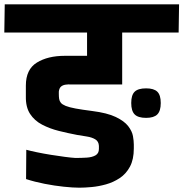

<svg xmlns="http://www.w3.org/2000/svg" viewBox="-56 -861 851 891"><path d="M622 -314Q585 -314 569 -330Q553 -346 553 -383Q553 -420 569 -435.5Q585 -451 622 -451Q658 -451 674 -435.5Q690 -420 690 -383Q690 -346 674 -330Q658 -314 622 -314ZM312 10Q283 10 240 5.5Q197 1 151 -8Q105 -17 65 -30L66 -166Q84 -161 115 -154.5Q146 -148 180.5 -142.5Q215 -137 245.5 -133Q276 -129 294 -128Q321 -128 346 -129.5Q371 -131 387 -140Q403 -149 403 -170Q403 -175 403 -175Q403 -175 403 -175.5Q403 -176 403 -179Q403 -183 403 -182Q403 -181 403 -184Q402 -205 386 -214.5Q370 -224 347 -227.5Q324 -231 301 -235Q259 -243 217 -253.5Q175 -264 139.5 -282.5Q104 -301 83.5 -332.5Q63 -364 64 -414Q64 -412 64 -422Q64 -432 64 -445Q64 -458 64 -464Q64 -539 115 -570.5Q166 -602 245 -602H348V-710H-36L-34 -841H775L773 -710H511V-469H275Q260 -470 247.5 -468Q235 -466 227 -459Q219 -452 217 -436Q217 -434 217 -430.5Q217 -427 217 -425Q217 -412 218.5 -402Q220 -392 226.5 -384Q233 -376 249 -369.5Q265 -363 294.5 -357.5Q324 -352 371 -346Q442 -337 481.5 -318Q521 -299 539 -275.5Q557 -252 561 -229.5Q565 -207 565 -190V-172Q565 -121 547 -87.5Q529 -54 499.5 -34.5Q470 -15 436 -5.5Q402 4 369.5 7Q337 10 312 10Z"/></svg>

Font: Matangi Black
Style: Regular
Weight: 900
Designer: Prashant Pant
Foundry: The Graphic Ant
Version: Version 3.002